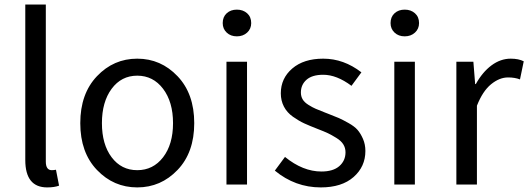

<svg xmlns="http://www.w3.org/2000/svg" viewBox="-20 -816 2336 849"><path d="M188.5 12.7Q91.8 12.7 91.8 -108.4V-795.9H182.6V-101.6Q182.6 -63.5 209 -63.5Q217.8 -63.5 227.5 -65.4L241.2 4.9Q220.7 12.7 188.5 12.7Z M765.1 -64.5Q691.4 12.7 586.9 12.7Q482.4 12.7 408.7 -64.5Q335 -141.6 335 -271.5Q335 -401.4 408.7 -479Q482.4 -556.6 586.9 -556.6Q691.4 -556.6 765.1 -479Q838.9 -401.4 838.9 -271.5Q838.9 -141.6 765.1 -64.5ZM473.6 -120.6Q516.6 -63.5 586.9 -63.5Q657.2 -63.5 701.2 -120.6Q745.1 -177.7 745.1 -271.5Q745.1 -365.2 701.2 -423.3Q657.2 -481.4 586.9 -481.4Q516.6 -481.4 473.6 -423.3Q430.7 -365.2 430.7 -271.5Q430.7 -177.7 473.6 -120.6Z M981.4 0V-543H1072.3V0ZM964.8 -713.9Q964.8 -741.2 982.4 -757.3Q1000 -773.4 1027.3 -773.4Q1054.7 -773.4 1072.8 -757.3Q1090.8 -741.2 1090.8 -713.9Q1090.8 -688.5 1072.8 -671.9Q1054.7 -655.3 1027.3 -655.3Q1000 -655.3 982.4 -671.9Q964.8 -688.5 964.8 -713.9Z M1398.4 12.7Q1285.2 12.7 1195.3 -61.5L1240.2 -122.1Q1319.3 -57.6 1401.4 -57.6Q1453.1 -57.6 1480.5 -81.5Q1507.8 -105.5 1507.8 -142.6Q1507.8 -162.1 1498 -177.7Q1488.3 -193.4 1466.8 -206.5Q1445.3 -219.7 1429.7 -227.1Q1414.1 -234.4 1383.8 -246.1Q1348.6 -259.8 1325.2 -270.5Q1301.8 -281.2 1275.4 -299.8Q1249 -318.4 1235.4 -344.7Q1221.7 -371.1 1221.7 -403.3Q1221.7 -469.7 1272.5 -513.2Q1323.2 -556.6 1409.2 -556.6Q1500 -556.6 1578.1 -496.1L1534.2 -436.5Q1468.8 -485.4 1409.2 -485.4Q1360.4 -485.4 1335.4 -463.4Q1310.5 -441.4 1310.5 -407.2Q1310.5 -389.6 1318.4 -376.5Q1326.2 -363.3 1344.2 -352.1Q1362.3 -340.8 1376 -335Q1389.6 -329.1 1417 -318.4Q1425.8 -315.4 1429.7 -313.5Q1462.9 -300.8 1478.5 -293.9Q1494.1 -287.1 1521 -272Q1547.9 -256.8 1561 -241.7Q1574.2 -226.6 1585 -202.1Q1595.7 -177.7 1595.7 -148.4Q1595.7 -79.1 1543.5 -33.2Q1491.2 12.7 1398.4 12.7Z M1723.6 0V-543H1814.5V0ZM1707 -713.9Q1707 -741.2 1724.6 -757.3Q1742.2 -773.4 1769.5 -773.4Q1796.9 -773.4 1814.9 -757.3Q1833 -741.2 1833 -713.9Q1833 -688.5 1814.9 -671.9Q1796.9 -655.3 1769.5 -655.3Q1742.2 -655.3 1724.6 -671.9Q1707 -688.5 1707 -713.9Z M1998 0V-543H2073.2L2081.1 -444.3H2084Q2113.3 -497.1 2153.3 -526.9Q2193.4 -556.6 2238.3 -556.6Q2273.4 -556.6 2295.9 -544.9L2279.3 -464.8Q2256.8 -473.6 2226.6 -473.6Q2188.5 -473.6 2151.4 -443.4Q2114.3 -413.1 2088.9 -348.6V0Z"/></svg>

Font: Nasu
Style: Regular
Weight: 400
Designer: Ryoko NISHIZUKA (kana &amp; ideographs); Paul D. Hunt (Latin, Greek &amp; Cyrillic); Wenlong ZHANG (bopomofo); Sandoll C
Version: Version 2014.1215